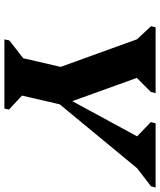

<svg xmlns="http://www.w3.org/2000/svg" viewBox="53 -783 730 876"><g transform="rotate(90 418.0 -345.0)"><path d="M295.2 -229 140.2 -657.8 188 -574 99.6 -669.2 104.4 -690H405L399.4 -668.2L293.2 -562L313.8 -664.2L451 -283.6H427.2L627.8 -652.8L639.6 -569L537 -668.4L542.6 -690H835.6L830 -669L707.2 -574.4L793.8 -661.4L436.6 -229ZM159.6 0 164.4 -22.6 296.4 -125.4 234.8 -39 289 -273.6H460.8L406.6 -39L367.4 -125.6L480 -20.8L475.2 0Z"/></g></svg>

Font: Platypi Light
Style: Italic
Weight: 300
Italic angle: -13°
Designer: David Sargent
Foundry: Bolt Cutter Type
Version: Version 1.200